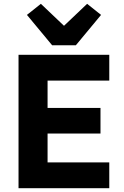

<svg xmlns="http://www.w3.org/2000/svg" viewBox="-20 -985 647 1005"><path d="M552 0H77V-698H552V-563H229V-420H506V-286H229V-135H552ZM377 -748H253L121 -907L194 -965L315 -850L436 -965L509 -907Z"/></svg>

Font: IBM Plex Sans Var
Style: Regular
Weight: 400
Designer: Mike Abbink, Paul van der Laan, Pieter van Rosmalen
Foundry: Bold Monday
Version: Version 3.000